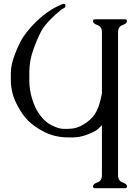

<svg xmlns="http://www.w3.org/2000/svg" viewBox="-20 -719 726 1019"><path d="M521 -54.7Q497.1 -30.8 492.7 -28.3Q469.2 -13.7 434.8 -1.7Q400.4 10.3 363.8 10.3H344.7Q274.4 10.3 219.2 -16.8Q164.1 -43.9 128.9 -79.1Q95.7 -111.8 66.7 -170.2Q37.6 -228.5 37.6 -293.5V-333Q37.6 -377 60.8 -435.3Q84 -493.7 102.1 -521Q139.2 -576.7 196 -626Q252.9 -675.3 315.9 -698.7Q327.6 -698.7 327.6 -687.5Q327.6 -680.2 318.8 -675.8Q310.1 -671.4 300.8 -664.1Q274.4 -643.6 243.7 -611.8Q212.9 -580.1 197.3 -550.8Q176.8 -511.2 156.2 -453.4Q135.7 -395.5 135.7 -336.4V-290.5Q135.7 -243.2 150.1 -195.8Q164.6 -148.4 184.1 -120.1Q206.5 -85.4 236.8 -64Q247.6 -56.2 272.7 -45.7Q297.9 -35.2 316.4 -35.2H341.8Q387.2 -35.2 425.5 -59.6Q463.9 -84 482.4 -111.8Q508.8 -151.9 521 -224.1V-546.9Q521 -577.6 497.3 -585.9Q473.6 -594.2 473.6 -606.4Q473.6 -616.7 483.4 -616.7H644Q653.8 -616.7 653.8 -606.4Q653.8 -594.2 630.1 -585.9Q606.4 -577.6 606.4 -546.9V210Q606.4 240.7 630.1 249Q653.8 257.3 653.8 269.5Q653.8 279.8 644 279.8H483.4Q473.6 279.8 473.6 269.5Q473.6 257.3 497.3 249Q521 240.7 521 210Z"/></svg>

Font: Caudex
Style: Regular
Weight: 400
Version: Version 1.01